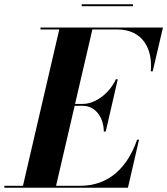

<svg xmlns="http://www.w3.org/2000/svg" viewBox="-68 -879 782 899"><path d="M314.5 -859V-850H554.5V-859ZM320.5 -383.5C377.5 -383.5 418 -330 418 -263H427L483.5 -508H474.5C444.5 -441 377.5 -392.5 320.5 -392.5H283.5L364.5 -741H481.5C598.5 -741 648 -652 638 -545H647L695 -750H121.5V-741H209.5L39.5 -9H-47.5V0H531L583 -225H574C530 -98 444.5 -9 307.5 -9H194.5L281.5 -383.5Z"/></svg>

Font: Bodoni* 24pt
Style: Bold Italic
Weight: 700
Italic angle: -13°
Version: Version 2.3